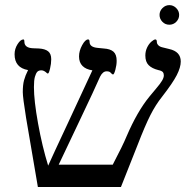

<svg xmlns="http://www.w3.org/2000/svg" viewBox="-20 -745 748 765"><path d="M700.2 -500Q700.2 -476.6 684.3 -445.6Q668.5 -414.6 626 -359.9Q600.1 -327.6 579.1 -286.1Q558.1 -244.6 528.8 -168.9L461.9 0H130.9L84 -274.9Q70.8 -356.9 70.8 -377.9Q70.8 -406.7 75.7 -425Q80.6 -443.4 91.8 -465.8Q38.1 -475.1 38.1 -528.8Q38.1 -550.3 50 -569.1Q62 -587.9 73.2 -587.9Q77.1 -587.9 77.1 -579.1Q77.1 -554.2 111.3 -552.7L135.3 -551.8Q159.7 -550.3 171.9 -540.5Q184.1 -530.8 184.1 -508.8Q184.1 -491.2 179.4 -471.7Q174.8 -452.1 170.9 -452.1Q168 -452.1 166.5 -454.1Q155.3 -464.8 145 -464.8Q133.8 -464.8 128.4 -458.7Q123 -452.6 119.1 -439Q115.2 -425.3 115.2 -397.9Q115.2 -344.2 131.6 -253.4Q147.9 -162.6 171.9 -85Q192.4 -130.9 249.5 -252.4L348.1 -464.8Q322.8 -468.3 308.8 -482.2Q294.9 -496.1 294.9 -520Q294.9 -542.5 307.4 -565.2Q319.8 -587.9 331.1 -587.9Q336.9 -587.9 336.9 -578.1Q336.9 -557.1 369.1 -554.2L393.1 -551.8Q419.4 -550.3 432.1 -539.1Q444.8 -527.8 444.8 -502.9Q444.8 -485.8 439.7 -467Q434.6 -448.2 430.2 -448.2Q427.7 -448.2 421.9 -454.1Q417.5 -460.9 404.8 -460.9Q389.6 -460.9 378.9 -439.9Q357.9 -391.6 296.4 -262.7L213.9 -88.9H429.2Q469.7 -166 484.9 -203.1Q526.9 -300.8 575.2 -359.9L601.6 -391.6Q618.7 -411.6 625.7 -423.6Q632.8 -435.5 632.8 -444.8Q632.8 -452.6 628.7 -457.8Q624.5 -462.9 610.8 -465.8Q585.4 -472.2 572.3 -485.4Q559.1 -498.5 559.1 -523.9Q559.1 -540.5 565.9 -555.2Q572.8 -569.8 583 -578.9Q593.3 -587.9 599.1 -587.9Q605 -587.9 605 -577.1Q605 -570.8 610.8 -564.7Q616.7 -558.6 627.9 -556.2L653.8 -549.8Q700.2 -539.6 700.2 -500ZM615.7 -685.5Q615.7 -701.2 627.4 -712.9Q639.2 -724.6 654.8 -724.6Q670.4 -724.6 682.1 -712.9Q693.8 -701.2 693.8 -685.5Q693.8 -669.9 682.4 -658.2Q670.9 -646.5 654.8 -646.5Q638.2 -646.5 627 -658.2Q615.7 -669.9 615.7 -685.5Z"/></svg>

Font: Tinos
Style: Regular
Weight: 400
Designer: Steve Matteson
Foundry: Monotype Imaging Inc.
Version: Version 1.23